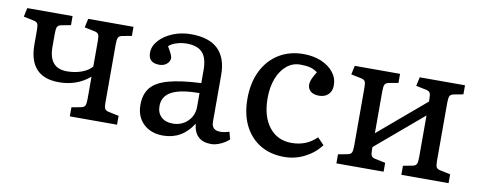

<svg xmlns="http://www.w3.org/2000/svg" viewBox="-52 -744 2453 981"><g transform="rotate(10 1174.5 -253.5)"><path d="M336 0V-47L384 -56Q400 -59 405 -68.5Q410 -78 410 -104V-219Q344 -162 250 -162Q94 -162 94 -331V-407Q94 -430 89 -438.5Q84 -447 69 -450L16 -461L26 -507H261V-460L213 -451Q197 -448 192 -438.5Q187 -429 187 -403V-334Q187 -224 281 -224Q322 -224 357.5 -237Q393 -250 410 -272V-407Q410 -430 405 -438.5Q400 -447 385 -450L332 -461L342 -507H577V-460L529 -451Q513 -448 508 -438.5Q503 -429 503 -403V-100Q503 -78 508 -69Q513 -60 528 -57L581 -46V0Z M821 14Q758 14 719.5 -23Q681 -60 681 -121Q681 -176 708.5 -210Q736 -244 799 -261.5Q862 -279 968 -284V-352Q968 -414 942 -442Q916 -470 860 -470Q833 -470 806.5 -461.5Q780 -453 768 -440Q794 -397 794 -384Q794 -365 778.5 -352Q763 -339 740 -339Q683 -339 683 -391Q683 -426 709.5 -455.5Q736 -485 779.5 -503Q823 -521 874 -521Q1061 -521 1061 -341V-100Q1061 -56 1106 -56Q1117 -56 1128 -58Q1139 -60 1153 -64L1163 -26Q1145 -9 1119 2.5Q1093 14 1071 14Q985 14 976 -75Q920 14 821 14ZM859 -55Q906 -55 937 -85.5Q968 -116 968 -161V-232Q871 -232 824.5 -207.5Q778 -183 778 -132Q778 -96 800 -75.5Q822 -55 859 -55Z M1450 14Q1378 14 1325 -18Q1272 -50 1243 -108.5Q1214 -167 1214 -247Q1214 -330 1244.5 -391.5Q1275 -453 1330 -487Q1385 -521 1458 -521Q1509 -521 1549.5 -504Q1590 -487 1613.5 -457.5Q1637 -428 1637 -390Q1637 -360 1619 -342.5Q1601 -325 1571 -325Q1543 -325 1527.5 -338Q1512 -351 1512 -373Q1512 -385 1518 -400Q1524 -415 1540 -441Q1521 -455 1501 -460Q1481 -465 1450 -465Q1411 -465 1380.5 -440Q1350 -415 1332.5 -370.5Q1315 -326 1315 -268Q1315 -173 1358 -118Q1401 -63 1475 -63Q1552 -63 1604 -115L1638 -80Q1606 -37 1556 -11.5Q1506 14 1450 14Z M1719 0V-47L1767 -56Q1783 -59 1788 -68.5Q1793 -78 1793 -104V-407Q1793 -430 1788 -438.5Q1783 -447 1768 -450L1715 -461L1725 -507H1960V-460L1912 -451Q1896 -448 1891 -438.5Q1886 -429 1886 -403V-186L2130 -393V-407Q2130 -430 2125 -438.5Q2120 -447 2105 -450L2052 -461L2062 -507H2297V-460L2249 -451Q2233 -448 2228 -438.5Q2223 -429 2223 -403V-100Q2223 -77 2228 -68.5Q2233 -60 2248 -57L2301 -46V0H2056V-47L2104 -56Q2120 -59 2125 -68.5Q2130 -78 2130 -104V-321L1886 -114V-100Q1886 -77 1891 -68.5Q1896 -60 1911 -57L1964 -46V0Z"/></g></svg>

Font: Literata 12pt
Style: Regular
Weight: 400
Designer: Latin by Veronika Burian and Jose Scaglione. Greek by Irene Vlachou. Cyrillic by Vera Evstafieva.
Foundry: TypeTogether
Version: Version 3.002